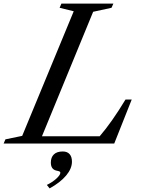

<svg xmlns="http://www.w3.org/2000/svg" viewBox="-88 -790 803 1057"><path d="M541 0H-67.9L-58.1 -22.9L34.2 -42L317.9 -728L240.2 -747.1L250 -770H536.1L525.9 -747.1L424.8 -725.1L143.1 -40H460.9Q527.8 -117.7 603 -242.2H637.2ZM221.2 148.9Q191.9 141.6 191.9 105Q191.9 76.2 208.5 60.1Q225.1 43.9 257.8 43.9Q282.2 43.9 295.2 58.6Q308.1 73.2 308.1 100.1Q308.1 138.2 275.9 176.5Q243.7 214.8 185.1 247.1L169.9 228Q200.2 213.4 222.2 193.4Q244.1 173.3 244.1 161.1Q244.1 156.2 240 154.1Q235.8 151.9 221.2 148.9Z"/></svg>

Font: Libre Caslon Text
Style: Italic
Weight: 400
Italic angle: -25°
Designer: Pablo Impallari, Rodrigo Fuenzalida
Foundry: Pablo Impallari, Rodrigo Fuenzalida
Version: Version 1.002